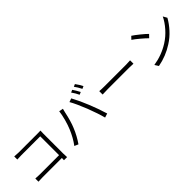

<svg xmlns="http://www.w3.org/2000/svg" viewBox="258 -2149 3484 3484"><g transform="rotate(-45 2000.0 -407.5)"><path d="M844.7 5.9H764.6Q764.6 1 766.6 -49.8H272.5Q214.8 -49.8 162.1 -45.9V-127Q222.7 -122.1 269.5 -122.1H766.6V-605.5H282.2Q264.6 -605.5 174.8 -601.6V-680.7Q239.3 -674.8 281.2 -674.8H772.5Q803.7 -674.8 842.8 -676.8Q840.8 -631.8 840.8 -602.5V-85.9Q840.8 -41 844.7 5.9Z M1724.6 -770.5 1773.4 -792Q1812.5 -736.3 1855.5 -654.3L1805.7 -632.8Q1773.4 -703.1 1724.6 -770.5ZM1834 -809.6 1881.8 -831.1Q1934.6 -759.8 1965.8 -694.3L1917 -672.9Q1874 -757.8 1834 -809.6ZM1232.4 -314.5Q1265.6 -392.6 1293.9 -496.6Q1322.3 -600.6 1332 -683.6L1411.1 -668Q1398.4 -623 1393.6 -599.6Q1352.5 -403.3 1301.8 -284.2Q1243.2 -139.6 1154.3 -11.7L1080.1 -43.9Q1168 -161.1 1232.4 -314.5ZM1725.6 -355.5Q1641.6 -565.4 1581.1 -669.9L1651.4 -694.3Q1733.4 -543 1797.9 -379.9Q1862.3 -223.6 1918.9 -39.1L1839.8 -13.7Q1804.7 -150.4 1725.6 -355.5Z M2103.5 -340.8V-427.7Q2152.3 -422.9 2239.3 -422.9H2789.1Q2840.8 -422.9 2894.5 -427.7V-340.8Q2816.4 -344.7 2790 -344.7H2239.3Q2164.1 -344.7 2103.5 -340.8Z M3173.8 -673.8 3224.6 -727.5Q3278.3 -692.4 3357.9 -627.9Q3437.5 -563.5 3477.5 -522.5L3422.9 -465.8Q3381.8 -507.8 3304.2 -573.2Q3226.6 -638.7 3173.8 -673.8ZM3192.4 15.6 3146.5 -56.6Q3366.2 -90.8 3547.9 -206.1Q3656.2 -274.4 3744.1 -374.5Q3832 -474.6 3877 -571.3L3919.9 -495.1Q3865.2 -396.5 3780.3 -302.7Q3695.3 -209 3589.8 -142.6Q3408.2 -24.4 3192.4 15.6Z"/></g></svg>

Font: GenEi Gothic M SemiLight
Style: Regular
Weight: 350
Designer: o_tamon (Modified); [Source Han Sans]
Ryoko NISHIZUKA  (kana & ideographs); Paul D. Hunt (Latin, Greek & Cyrillic); Wenl
Version: Version 1.1a;Original Version 1.004